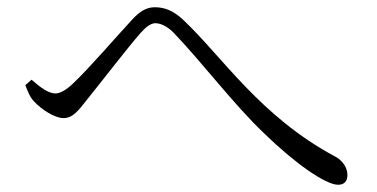

<svg xmlns="http://www.w3.org/2000/svg" viewBox="-20 -609 1040 530"><path d="M913 -99C931 -99 939 -109 939 -126C939 -146 926 -166 905 -177C699 -287 593 -453 487 -553C457 -582 431 -589 407 -589C383 -589 364 -576 344 -554C304 -511 225 -419 180 -377C163 -361 146 -351 133 -351C114 -351 91 -368 67 -389L50 -374C56 -358 63 -340 74 -329C94 -307 131 -283 155 -283C181 -283 196 -303 221 -335C260 -383 332 -477 368 -518C384 -536 396 -544 408 -545C422 -545 440 -538 459 -519C543 -431 623 -323 709 -241C794 -158 879 -99 913 -99Z"/></svg>

Font: Source Han Serif CN Light
Style: Regular
Weight: 300
Designer: Ryoko NISHIZUKA 西塚涼子 (kana & ideographs); Frank Grießhammer (Latin, Greek & Cyrillic); Wenlong ZHANG 张文龙 (bopomofo); San
Foundry: Adobe
Version: Version 2.003;hotconv 1.1.1;makeotfexe 2.6.0